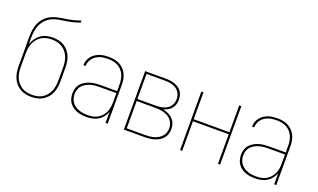

<svg xmlns="http://www.w3.org/2000/svg" viewBox="-77 -1166 2655 1605"><g transform="rotate(20 1250.0 -363.5)"><path d="M250 8Q224 8 198 2.5Q172 -3 149.5 -16.5Q127 -30 109.5 -50Q92 -70 82 -94.5Q72 -119 68 -145Q64 -171 64 -197V-315Q64 -346 63.5 -377.5Q63 -409 63 -440Q63 -467 65 -494Q67 -521 73.5 -546.5Q80 -572 93 -596Q106 -620 125 -638.5Q144 -657 168 -669.5Q192 -682 218 -688.5Q244 -695 270.5 -699Q297 -703 323.5 -707.5Q350 -712 376 -719Q402 -726 427 -735V-717Q398 -706 367.5 -698.5Q337 -691 306.5 -686.5Q276 -682 245 -676.5Q214 -671 186 -658Q158 -645 136 -622Q114 -599 101.5 -570.5Q89 -542 85 -511Q81 -480 81 -449Q81 -437 81.5 -425Q82 -413 82 -401Q91 -428 107.5 -451.5Q124 -475 147 -491Q170 -507 197.5 -513.5Q225 -520 253 -520Q279 -520 305 -514.5Q331 -509 353 -495.5Q375 -482 392 -461.5Q409 -441 419 -417Q429 -393 432.5 -367Q436 -341 436 -315V-197Q436 -171 432 -145Q428 -119 418 -94.5Q408 -70 390.5 -50Q373 -30 350.5 -16.5Q328 -3 302 2.5Q276 8 250 8ZM250 -10Q274 -10 297.5 -15Q321 -20 341 -32.5Q361 -45 376.5 -63.5Q392 -82 401 -104Q410 -126 413.5 -149.5Q417 -173 417 -197V-315Q417 -339 413.5 -362.5Q410 -386 401 -408Q392 -430 376.5 -448.5Q361 -467 341 -479.5Q321 -492 297.5 -497Q274 -502 250 -502Q226 -502 202.5 -497Q179 -492 159 -479.5Q139 -467 123.5 -448.5Q108 -430 99 -408Q90 -386 86.5 -362.5Q83 -339 83 -315V-197Q83 -173 86.5 -149.5Q90 -126 99 -104Q108 -82 123.5 -63.5Q139 -45 159 -32.5Q179 -20 202.5 -15Q226 -10 250 -10Z M742 8Q720 8 698.5 5.5Q677 3 656.5 -4.5Q636 -12 618 -25Q600 -38 587.5 -55.5Q575 -73 569.5 -94.5Q564 -116 564 -138Q564 -162 571 -184.5Q578 -207 594 -225Q610 -243 631 -254.5Q652 -266 674.5 -272.5Q697 -279 720.5 -281Q744 -283 768 -283H909V-345Q909 -366 905 -388Q901 -410 892 -429.5Q883 -449 867.5 -465.5Q852 -482 832.5 -492Q813 -502 791.5 -506Q770 -510 748 -510Q730 -510 711.5 -508Q693 -506 675 -500Q657 -494 641 -483.5Q625 -473 613.5 -458.5Q602 -444 596 -426.5Q590 -409 589 -390H570Q570 -411 577 -431.5Q584 -452 597 -468.5Q610 -485 627.5 -497Q645 -509 665 -516Q685 -523 706 -525.5Q727 -528 748 -528Q773 -528 797 -523.5Q821 -519 842.5 -508Q864 -497 881.5 -479Q899 -461 909.5 -439Q920 -417 924 -393Q928 -369 928 -345V0H909V-97Q899 -72 882.5 -51Q866 -30 843.5 -16.5Q821 -3 795 2.5Q769 8 742 8ZM745 -10Q768 -10 790 -14Q812 -18 831.5 -29Q851 -40 866.5 -56.5Q882 -73 891.5 -93Q901 -113 905 -135.5Q909 -158 909 -180V-265H768Q747 -265 726 -263.5Q705 -262 684.5 -256.5Q664 -251 645 -241Q626 -231 611.5 -216Q597 -201 590 -180.5Q583 -160 583 -139Q583 -120 588.5 -101Q594 -82 605.5 -66Q617 -50 633.5 -39Q650 -28 668.5 -21.5Q687 -15 706.5 -12.5Q726 -10 745 -10Z M1072 0V-520H1255Q1275 -520 1294.5 -517.5Q1314 -515 1333 -509Q1352 -503 1368.5 -492Q1385 -481 1397 -465Q1409 -449 1414 -429.5Q1419 -410 1419 -391Q1419 -370 1413 -350Q1407 -330 1394 -314Q1381 -298 1362.5 -287.5Q1344 -277 1324 -271Q1348 -266 1370.5 -255.5Q1393 -245 1410 -228Q1427 -211 1435.5 -187.5Q1444 -164 1444 -140Q1444 -117 1437.5 -95.5Q1431 -74 1416.5 -57Q1402 -40 1383 -29Q1364 -18 1343 -11.5Q1322 -5 1299.5 -2.5Q1277 0 1255 0ZM1091 -279H1255Q1273 -279 1290 -281Q1307 -283 1323.5 -288.5Q1340 -294 1354.5 -303Q1369 -312 1379.5 -326Q1390 -340 1395 -356.5Q1400 -373 1400 -391Q1400 -408 1395 -424.5Q1390 -441 1379.5 -455Q1369 -469 1354.5 -478Q1340 -487 1323.5 -492.5Q1307 -498 1290 -500Q1273 -502 1255 -502H1091ZM1091 -18H1255Q1275 -18 1294.5 -20Q1314 -22 1333 -27.5Q1352 -33 1369 -43Q1386 -53 1399 -67.5Q1412 -82 1418.5 -101Q1425 -120 1425 -140Q1425 -159 1418.5 -178Q1412 -197 1399 -212Q1386 -227 1369 -236.5Q1352 -246 1333 -251.5Q1314 -257 1294.5 -259Q1275 -261 1255 -261H1091Z M1572 0V-520H1591V-281H1909V-520H1928V0H1909V-263H1591V0Z M2242 8Q2220 8 2198.5 5.5Q2177 3 2156.5 -4.5Q2136 -12 2118 -25Q2100 -38 2087.5 -55.5Q2075 -73 2069.5 -94.5Q2064 -116 2064 -138Q2064 -162 2071 -184.5Q2078 -207 2094 -225Q2110 -243 2131 -254.5Q2152 -266 2174.5 -272.5Q2197 -279 2220.5 -281Q2244 -283 2268 -283H2409V-345Q2409 -366 2405 -388Q2401 -410 2392 -429.5Q2383 -449 2367.5 -465.5Q2352 -482 2332.5 -492Q2313 -502 2291.5 -506Q2270 -510 2248 -510Q2230 -510 2211.5 -508Q2193 -506 2175 -500Q2157 -494 2141 -483.5Q2125 -473 2113.5 -458.5Q2102 -444 2096 -426.5Q2090 -409 2089 -390H2070Q2070 -411 2077 -431.5Q2084 -452 2097 -468.5Q2110 -485 2127.5 -497Q2145 -509 2165 -516Q2185 -523 2206 -525.5Q2227 -528 2248 -528Q2273 -528 2297 -523.5Q2321 -519 2342.5 -508Q2364 -497 2381.5 -479Q2399 -461 2409.5 -439Q2420 -417 2424 -393Q2428 -369 2428 -345V0H2409V-97Q2399 -72 2382.5 -51Q2366 -30 2343.5 -16.5Q2321 -3 2295 2.5Q2269 8 2242 8ZM2245 -10Q2268 -10 2290 -14Q2312 -18 2331.5 -29Q2351 -40 2366.5 -56.5Q2382 -73 2391.5 -93Q2401 -113 2405 -135.5Q2409 -158 2409 -180V-265H2268Q2247 -265 2226 -263.5Q2205 -262 2184.5 -256.5Q2164 -251 2145 -241Q2126 -231 2111.5 -216Q2097 -201 2090 -180.5Q2083 -160 2083 -139Q2083 -120 2088.5 -101Q2094 -82 2105.5 -66Q2117 -50 2133.5 -39Q2150 -28 2168.5 -21.5Q2187 -15 2206.5 -12.5Q2226 -10 2245 -10Z"/></g></svg>

Font: Iosevka Term Curly Thin
Style: Regular
Weight: 100
Designer: Belleve Invis
Foundry: Belleve Invis
Version: Version 32.3.0